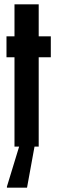

<svg xmlns="http://www.w3.org/2000/svg" viewBox="-20 -678 263 888"><path d="M47 0V-413H10V-510H47V-658H159V-510H215V-413H159V0ZM12 190V185L74 -18H142V-13L105 190Z"/></svg>

Font: Saira UltraCondensed ExtraBold
Style: Regular
Weight: 800
Width: 1
Designer: Hector Gatti with collaboration of the Omnibus-Type team
Foundry: Omnibus-Type
Version: Version 1.101